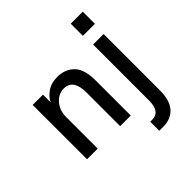

<svg xmlns="http://www.w3.org/2000/svg" viewBox="-251 -963 1376 1376"><g transform="rotate(-45 437.5 -274.5)"><path d="M71.3 0V-550.8H175.8V-473.6H176.8Q189.5 -506.8 231.9 -537.6Q274.4 -568.4 336.9 -568.4Q417 -568.4 465.8 -518.6Q514.6 -468.8 514.6 -354.5V0H407.2V-339.8Q407.2 -476.6 312.5 -476.6Q256.8 -476.6 218.3 -431.2Q179.7 -385.7 179.7 -321.3V0ZM675.8 -646.5V-769.5H797.9V-646.5ZM582 129.9H602.5Q683.6 129.9 683.6 16.6V-550.8H790V21.5Q790 120.1 746.1 170.9Q702.1 221.7 620.1 221.7H582Z"/></g></svg>

Font: Gothic A1 SemiBold
Style: Regular
Weight: 600
Version: Version 2.50